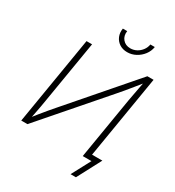

<svg xmlns="http://www.w3.org/2000/svg" viewBox="-250 -1078 1253 1377"><g transform="rotate(30 376.5 -390.0)"><path d="M609.4 0H563.5L647.5 -506.3Q651.9 -529.8 657 -557.6Q662.1 -585.4 668.2 -617.7Q674.3 -649.9 681.2 -685.5L691.4 -683.1Q661.6 -646.5 636.5 -615.5Q611.3 -584.5 589.1 -557.6Q566.9 -530.8 544.4 -505.4L105.5 0H54.2L174.8 -727.5H220.7L134.3 -209Q130.4 -184.6 125.5 -157Q120.6 -129.4 114.7 -100.3Q108.9 -71.3 103 -41.5L93.3 -43.9Q116.2 -73.2 139.2 -101.6Q162.1 -129.9 183.8 -155.8Q205.6 -181.6 225.1 -204.1L678.7 -727.5H730ZM465.8 -804.2Q428.7 -804.2 401.6 -822Q374.5 -839.8 362.1 -869.4Q349.6 -898.9 355.5 -935.5H391.6Q385.3 -894.5 408.4 -866.9Q431.6 -839.4 471.7 -839.4Q499 -839.4 522.7 -852.1Q546.4 -864.7 562.7 -886.5Q579.1 -908.2 583.5 -935.5H620.1Q614.3 -898.9 591.6 -869.1Q568.8 -839.4 535.9 -821.8Q502.9 -804.2 465.8 -804.2ZM552.7 156.2 635.7 0H584.5L591.3 -42H701.7L597.2 156.2Z"/></g></svg>

Font: Inter 18pt ExtraLight
Style: Italic
Weight: 250
Italic angle: -9.3988°
Designer: Rasmus Andersson
Foundry: rsms
Version: Version 4.001;git-66647c0bb